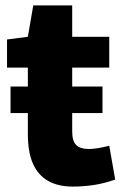

<svg xmlns="http://www.w3.org/2000/svg" viewBox="-20 -680 453 710"><path d="M247 -262V-193Q247 -158 262 -143.5Q277 -129 308 -129Q323 -129 341.5 -132Q360 -135 384 -141L406 -16Q363 -1 324.5 4.5Q286 10 249 10Q195 10 158 -11Q121 -32 102 -74.5Q83 -117 83 -184V-262H19V-360H83V-430H6V-534L83 -544L103 -660H247V-544H384V-430H247V-360H359V-262Z"/></svg>

Font: Georama ExtraCondensed Thin
Style: Bold
Weight: 700
Version: Version 1.001